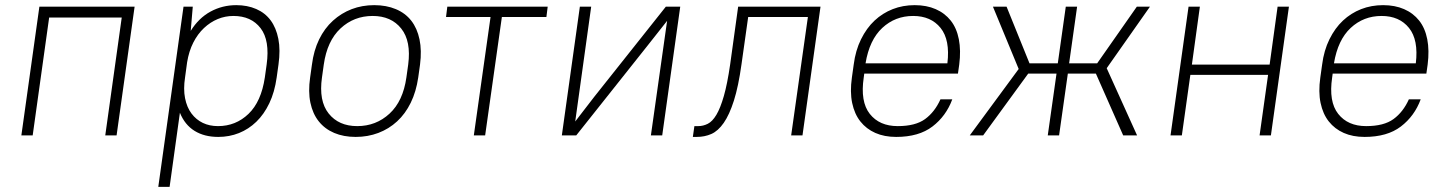

<svg xmlns="http://www.w3.org/2000/svg" viewBox="-20 -526 5625 746"><path d="M453 -458H171L107 0H63L133 -500H503L433 0H389Z M828 6Q774 6 736 -17.5Q698 -41 679 -88L639 200H595L693 -500H729L721 -406Q752 -456 798 -481Q844 -506 898 -506Q941 -506 975.5 -491Q1010 -476 1031.5 -447Q1053 -418 1061.5 -375Q1070 -332 1062 -275L1055 -225Q1047 -168 1026.5 -125Q1006 -82 976 -53Q946 -24 908.5 -9Q871 6 828 6ZM827 -36Q896 -36 945.5 -83.5Q995 -131 1009 -225L1016 -275Q1029 -369 992.5 -416.5Q956 -464 887 -464Q855 -464 826 -452Q797 -440 772.5 -417Q748 -394 731 -360.5Q714 -327 707 -284L699 -225Q692 -180 699 -144.5Q706 -109 724 -85Q742 -61 768 -48.5Q794 -36 827 -36Z M1362 6Q1315 6 1278.5 -9.5Q1242 -25 1218.5 -54.5Q1195 -84 1186 -127Q1177 -170 1185 -225L1192 -275Q1199 -330 1220 -373Q1241 -416 1273.5 -445.5Q1306 -475 1346.5 -490.5Q1387 -506 1434 -506Q1481 -506 1518 -490.5Q1555 -475 1578 -445.5Q1601 -416 1610 -373Q1619 -330 1612 -275L1605 -225Q1597 -170 1576 -127Q1555 -84 1523 -54.5Q1491 -25 1450 -9.5Q1409 6 1362 6ZM1368 -36Q1441 -36 1493.5 -84.5Q1546 -133 1559 -225L1566 -275Q1578 -366 1539 -415Q1500 -464 1428 -464Q1355 -464 1303 -415.5Q1251 -367 1238 -275L1231 -225Q1218 -134 1257 -85Q1296 -36 1368 -36Z M1718 -500H2108L2103 -460H1930L1865 0H1821L1886 -460H1713Z M2572 -445 2497 -350 2219 0H2163L2233 -500H2277L2215 -54L2289 -150L2567 -500H2623L2553 0H2509Z M2678 -36H2693Q2712 -36 2730 -45Q2748 -54 2763.5 -80Q2779 -106 2792.5 -153Q2806 -200 2817 -276L2848 -500H3168L3098 0H3054L3119 -460H2887L2861 -276Q2849 -190 2831.5 -135Q2814 -80 2792 -48.5Q2770 -17 2744 -5.5Q2718 6 2687 6H2672Z M3462 6Q3416 6 3381 -9.5Q3346 -25 3323 -54Q3300 -83 3291 -126Q3282 -169 3290 -225L3297 -275Q3304 -330 3325.5 -373.5Q3347 -417 3378 -446Q3409 -475 3448.5 -490.5Q3488 -506 3534 -506Q3580 -506 3615.5 -490.5Q3651 -475 3674 -446Q3697 -417 3705.5 -373.5Q3714 -330 3707 -275L3702 -240H3338L3336 -225Q3322 -131 3359.5 -83.5Q3397 -36 3468 -36Q3537 -36 3574.5 -63.5Q3612 -91 3634 -140H3680Q3656 -75 3603 -34.5Q3550 6 3462 6ZM3528 -464Q3458 -464 3408 -417.5Q3358 -371 3343 -280H3661Q3672 -371 3634.5 -417.5Q3597 -464 3528 -464Z M4238 -240H4129L4095 0H4051L4085 -240H3975L3800 0H3748L3938 -258L3838 -500H3891L3980 -280H4090L4121 -500H4165L4134 -280H4243L4397 -500H4448L4280 -261L4398 0H4344Z M4907 -235H4605L4572 0H4528L4598 -500H4642L4611 -275H4913L4944 -500H4988L4918 0H4874Z M5282 6Q5236 6 5201 -9.5Q5166 -25 5143 -54Q5120 -83 5111 -126Q5102 -169 5110 -225L5117 -275Q5124 -330 5145.5 -373.5Q5167 -417 5198 -446Q5229 -475 5268.5 -490.5Q5308 -506 5354 -506Q5400 -506 5435.5 -490.5Q5471 -475 5494 -446Q5517 -417 5525.5 -373.5Q5534 -330 5527 -275L5522 -240H5158L5156 -225Q5142 -131 5179.5 -83.5Q5217 -36 5288 -36Q5357 -36 5394.5 -63.5Q5432 -91 5454 -140H5500Q5476 -75 5423 -34.5Q5370 6 5282 6ZM5348 -464Q5278 -464 5228 -417.5Q5178 -371 5163 -280H5481Q5492 -371 5454.5 -417.5Q5417 -464 5348 -464Z"/></svg>

Font: Retni Sans Light
Style: Italic
Weight: 300
Italic angle: -8°
Designer: Vitaly Kuzmin
Foundry: ParaType Ltd.
Version: Version 1.00;June 10, 2019;FontCreator 11.5.0.2425 64-bit; t